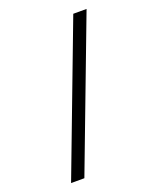

<svg xmlns="http://www.w3.org/2000/svg" viewBox="-168 -930 937 1140"><g transform="rotate(-20 300.0 -360.0)"><path d="M80 110 436 -830H520L164 110Z"/></g></svg>

Font: Pitagon Sans Mono Light
Style: Regular
Weight: 300
Monospace: yes
Designer: Travis Tran
Foundry: Pitagon
Version: Version 1.001; ttfautohint (v1.8.4.7-5d5b);gftools[0.9.26]